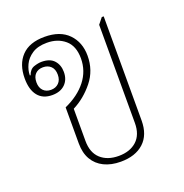

<svg xmlns="http://www.w3.org/2000/svg" viewBox="-106 -647 719 752"><g transform="rotate(-20 253.0 -271.0)"><path d="M273 10Q233 10 203.5 -4.5Q174 -19 158 -46.5Q142 -74 142 -114V-264Q200 -290 232 -331Q264 -372 264 -424Q264 -476 234 -501.5Q204 -527 159 -527Q121 -527 97.5 -511.5Q74 -496 63.5 -473.5Q53 -451 53 -430L56 -429Q64 -452 82 -458Q100 -464 114 -464Q149 -464 166 -445Q183 -426 183 -397Q183 -365 163.5 -346Q144 -327 110 -327Q71 -327 50.5 -352.5Q30 -378 30 -425Q30 -484 62.5 -518Q95 -552 158 -552Q223 -552 257.5 -516.5Q292 -481 292 -425Q292 -364 255.5 -318.5Q219 -273 170 -248V-114Q170 -65 198 -39.5Q226 -14 273 -14Q320 -14 348 -39.5Q376 -65 376 -114V-523L396 -548H404V-114Q404 -54 369 -22Q334 10 273 10ZM112 -348Q132 -348 144.5 -360.5Q157 -373 157 -395Q157 -418 144.5 -430Q132 -442 112 -442Q92 -442 80 -430Q68 -418 68 -395Q68 -373 80 -360.5Q92 -348 112 -348Z"/></g></svg>

Font: Noto Serif Thai Thin
Style: Regular
Weight: 250
Version: Version 2.001